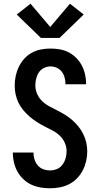

<svg xmlns="http://www.w3.org/2000/svg" viewBox="-20 -1004 540 1032"><path d="M249 8Q223 8 197 3.5Q171 -1 147.5 -12Q124 -23 105 -41.5Q86 -60 73.5 -82.5Q61 -105 55 -130.5Q49 -156 49 -182Q49 -183 49 -183Q49 -183 49 -184H160Q160 -183 160 -183Q160 -183 160 -183Q160 -165 165.5 -147Q171 -129 183 -115Q195 -101 212.5 -94.5Q230 -88 249 -88Q268 -88 286 -95.5Q304 -103 315.5 -118.5Q327 -134 332.5 -153Q338 -172 338 -191Q338 -215 328 -237Q318 -259 300.5 -275.5Q283 -292 261.5 -303Q240 -314 218.5 -325Q197 -336 177 -349Q157 -362 139 -377.5Q121 -393 105.5 -411.5Q90 -430 79.5 -451.5Q69 -473 64 -496.5Q59 -520 59 -544Q59 -570 64.5 -596Q70 -622 81.5 -645.5Q93 -669 110.5 -688.5Q128 -708 151 -720.5Q174 -733 199.5 -738Q225 -743 251 -743Q277 -743 302.5 -738.5Q328 -734 350.5 -722Q373 -710 391 -691.5Q409 -673 420.5 -650.5Q432 -628 437.5 -602.5Q443 -577 443 -552Q443 -552 443 -551.5Q443 -551 443 -551H332Q332 -551 332 -551Q332 -551 332 -551Q332 -569 327.5 -586.5Q323 -604 312.5 -618Q302 -632 285.5 -639.5Q269 -647 251 -647Q233 -647 216 -638.5Q199 -630 189 -615Q179 -600 174.5 -581.5Q170 -563 170 -545Q170 -521 180 -498.5Q190 -476 207.5 -459.5Q225 -443 246 -432Q267 -421 288.5 -410Q310 -399 330.5 -386.5Q351 -374 369 -358Q387 -342 402 -323.5Q417 -305 427.5 -283.5Q438 -262 443.5 -238.5Q449 -215 449 -191Q449 -164 443 -138Q437 -112 425 -88.5Q413 -65 394 -45.5Q375 -26 351.5 -14Q328 -2 301.5 3Q275 8 249 8ZM200 -800 70 -926 144 -984 250 -859 356 -984 430 -926 300 -800Z"/></svg>

Font: Zed Mono
Style: Bold
Weight: 700
Monospace: yes
Designer: Belleve Invis
Foundry: Belleve Invis
Version: Version 1.0.0; ttfautohint (v1.8.4)